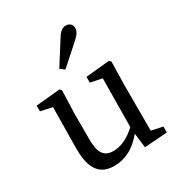

<svg xmlns="http://www.w3.org/2000/svg" viewBox="-181 -879 946 1015"><g transform="rotate(-30 292.0 -371.0)"><path d="M550 -36V0L411 10L400 -79Q359 -29 314 -7Q269 15 223 15Q193 15 168.5 5.5Q144 -4 127 -25.5Q110 -47 101.5 -81Q93 -115 93 -165L96 -417L25 -432V-467L172 -481L182 -471L177 -331V-176Q177 -109 196.5 -82.5Q216 -56 257 -56Q327 -56 397 -121L400 -417L329 -432V-467L474 -481L484 -471L481 -331V-51ZM313 -713Q328 -738 341.5 -747.5Q355 -757 369 -757Q384 -757 395.5 -748Q407 -739 407 -720Q407 -709 400.5 -696Q394 -683 372 -663L252 -556L226 -576Z"/></g></svg>

Font: SourceSerifPro
Style: Book
Weight: 400
Designer: Frank Grießhammer
Foundry: Adobe Systems Incorporated
Version: Version 1.014;PS Version 1.0;hotconv 1.0.73;makeotf.lib2.5.5